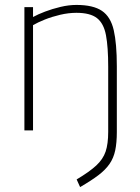

<svg xmlns="http://www.w3.org/2000/svg" viewBox="-20 -529 568 779"><path d="M305 230 291 199Q343 168 370.5 142.5Q398 117 408.5 86Q419 55 419 6V-258Q419 -338 410 -386Q401 -434 373.5 -455.5Q346 -477 290 -477Q258 -477 224 -469Q190 -461 161.5 -449.5Q133 -438 114 -427V0H79V-500H114V-460Q134 -471 163 -482Q192 -493 225.5 -501Q259 -509 290 -509Q358 -509 393.5 -485Q429 -461 441.5 -406.5Q454 -352 454 -260V7Q454 50 447.5 81Q441 112 424.5 136Q408 160 379 182Q350 204 305 230Z"/></svg>

Font: Cairo Play ExtraLight
Style: Regular
Weight: 250
Version: Version 3.119